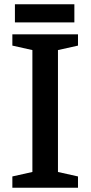

<svg xmlns="http://www.w3.org/2000/svg" viewBox="-20 -881 425 901"><path d="M252 -646V-74L346 -53V0H38V-53L132 -74V-646L38 -667V-720H346V-667ZM50 -776V-861H329V-776Z"/></svg>

Font: Domine SemiBold
Style: Regular
Weight: 600
Designer: Pablo Impallari, Rodrigo Fuenzalida, Brenda Gallo
Foundry: Pablo Impallari, Rodrigo Fuenzalida, Brenda Gallo
Version: Version 2.000